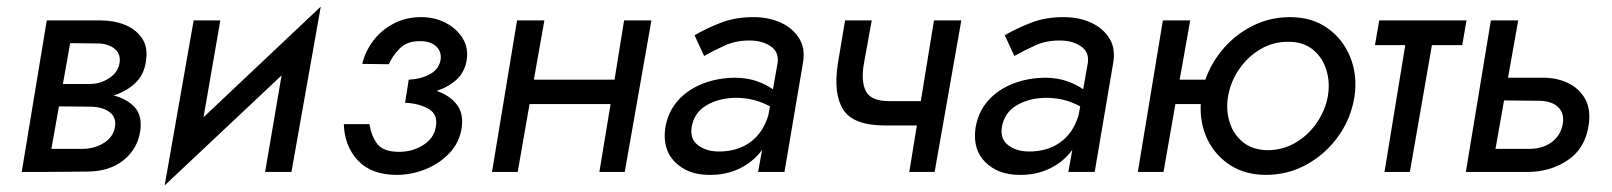

<svg xmlns="http://www.w3.org/2000/svg" viewBox="-20 -522 4894 583"><path d="M122 -460H286Q326 -460 359.5 -446.5Q393 -433 411.5 -405.5Q430 -378 423 -335Q417 -294 390 -269Q363 -244 325 -232Q365 -222 388.5 -197Q412 -172 406 -125Q398 -70 355 -35.5Q312 -1 244 -1L124 0H46ZM280 -390 193 -391 171 -267H253Q285 -267 312 -285Q339 -303 343 -331Q347 -358 328.5 -373.5Q310 -389 280 -390ZM257 -198 159 -199 136 -70H229Q267 -70 295.5 -88Q324 -106 329 -136Q334 -165 313.5 -181Q293 -197 257 -198Z M649 -460 598 -166 954 -502 865 0H785L835 -293L480 41L568 -460Z M1184 9Q1108 9 1067 -34.5Q1026 -78 1024 -145H1102Q1107 -111 1124.5 -86.5Q1142 -62 1188 -61Q1230 -60 1263.5 -80.5Q1297 -101 1303 -135Q1311 -174 1282 -191Q1253 -208 1210 -210L1218 -260L1221 -280Q1259 -282 1286 -297Q1313 -312 1318 -341Q1321 -367 1303.5 -382Q1286 -397 1257 -397Q1217 -398 1194 -375Q1171 -352 1161 -327L1080 -328Q1089 -366 1113.5 -398.5Q1138 -431 1175.5 -450.5Q1213 -470 1259 -470Q1300 -470 1333.5 -452.5Q1367 -435 1385 -405.5Q1403 -376 1397 -339Q1391 -303 1366.5 -280.5Q1342 -258 1306 -246Q1344 -233 1366 -206Q1388 -179 1382 -135Q1376 -91 1346 -58.5Q1316 -26 1273 -8.5Q1230 9 1184 9Z M1550 -460H1633L1601 -280H1846L1875 -460H1958L1877 0H1800L1834 -206H1588L1552 0H1474Z M2118 -352 2089 -415Q2123 -435 2167.5 -452.5Q2212 -470 2267 -470Q2315 -470 2351.5 -453Q2388 -436 2407 -405Q2426 -374 2418 -330L2362 0H2282L2294 -67Q2268 -31 2226 -10.5Q2184 10 2133 9Q2069 9 2030 -29.5Q1991 -68 2000 -133Q2008 -182 2038 -216Q2068 -250 2114 -268Q2160 -286 2215 -286Q2252 -285 2279.5 -275Q2307 -265 2327 -251L2341 -330Q2346 -363 2321.5 -380.5Q2297 -398 2260 -399Q2216 -400 2180 -383.5Q2144 -367 2118 -352ZM2080 -135Q2075 -100 2099 -81.5Q2123 -63 2159 -62Q2217 -61 2257 -89.5Q2297 -118 2313 -172L2318 -199Q2294 -212 2268.5 -218.5Q2243 -225 2213 -225Q2161 -224 2124 -201.5Q2087 -179 2080 -135Z M2627 -460 2603 -328Q2594 -274 2609.5 -244.5Q2625 -215 2680 -215H2776L2816 -460H2899L2818 0H2741L2764 -141H2668Q2571 -141 2540.5 -189Q2510 -237 2524 -328L2546 -460Z M3060 -352 3031 -415Q3065 -435 3109.5 -452.5Q3154 -470 3209 -470Q3257 -470 3293.5 -453Q3330 -436 3349 -405Q3368 -374 3360 -330L3304 0H3224L3236 -67Q3210 -31 3168 -10.5Q3126 10 3075 9Q3011 9 2972 -29.5Q2933 -68 2942 -133Q2950 -182 2980 -216Q3010 -250 3056 -268Q3102 -286 3157 -286Q3194 -285 3221.5 -275Q3249 -265 3269 -251L3283 -330Q3288 -363 3263.5 -380.5Q3239 -398 3202 -399Q3158 -400 3122 -383.5Q3086 -367 3060 -352ZM3022 -135Q3017 -100 3041 -81.5Q3065 -63 3101 -62Q3159 -61 3199 -89.5Q3239 -118 3255 -172L3260 -199Q3236 -212 3210.5 -218.5Q3185 -225 3155 -225Q3103 -224 3066 -201.5Q3029 -179 3022 -135Z M3511 -460H3594L3562 -280H3640Q3659 -334 3697 -377Q3735 -420 3786.5 -445Q3838 -470 3897 -470Q3964 -470 4011 -436.5Q4058 -403 4080 -348.5Q4102 -294 4093 -230Q4083 -164 4045 -110Q4007 -56 3949.5 -23.5Q3892 9 3824 9Q3761 9 3715.5 -20.5Q3670 -50 3646.5 -98.5Q3623 -147 3626 -206H3549L3513 0H3435ZM3709 -230Q3702 -189 3713.5 -151.5Q3725 -114 3754 -90.5Q3783 -67 3828 -66Q3874 -66 3912.5 -88Q3951 -110 3977.5 -148Q4004 -186 4012 -230Q4019 -272 4007.5 -309.5Q3996 -347 3967 -371Q3938 -395 3893 -395Q3847 -396 3808 -373Q3769 -350 3743 -312.5Q3717 -275 3709 -230Z M4168 -460H4433L4420 -385H4328L4261 0H4184L4247 -385H4155Z M4507 -460H4590L4559 -286H4660Q4705 -287 4740 -270.5Q4775 -254 4793 -222Q4811 -190 4804 -143Q4794 -72 4741 -36Q4688 0 4619 0H4431ZM4655 -216 4547 -217 4521 -70H4624Q4663 -70 4690.5 -89.5Q4718 -109 4725 -144Q4731 -177 4712 -196Q4693 -215 4655 -216Z"/></svg>

Font: Von Book
Style: Italic
Weight: 400
Version: Version 4.000; ttfautohint (v1.8.4.7-5d5b)